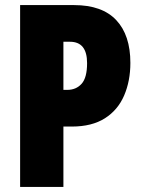

<svg xmlns="http://www.w3.org/2000/svg" viewBox="-20 -827 560 754"><path d="M271 -807Q381 -807 436.5 -748Q492 -689 492 -580Q492 -509 467.5 -452Q443 -395 392 -362.5Q341 -330 262 -330H229V-93H59V-807ZM255 -663H229V-474H244Q279 -474 300.5 -498Q322 -522 322 -579Q322 -663 255 -663Z"/></svg>

Font: Noto Sans Kannada UI ExtraCondensed Black
Style: Regular
Weight: 900
Width: 2
Designer: Jelle Bosma - Monotype Design Team
Foundry: Monotype Imaging Inc.
Version: Version 2.005; ttfautohint (v1.8.4.7-5d5b)